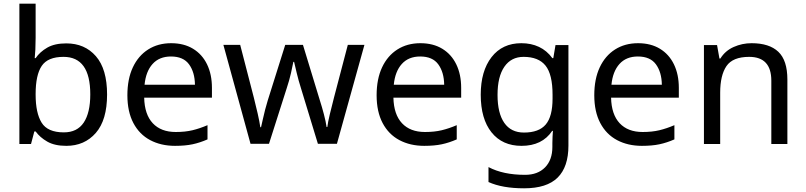

<svg xmlns="http://www.w3.org/2000/svg" viewBox="-20 -780 4366 1040"><path d="M173 -575Q173 -541 171.5 -511.5Q170 -482 168 -465H173Q196 -499 236 -522Q276 -545 339 -545Q439 -545 499.5 -475.5Q560 -406 560 -268Q560 -130 499 -60Q438 10 339 10Q276 10 236 -13Q196 -36 173 -68H166L148 0H85V-760H173ZM324 -472Q239 -472 206 -423Q173 -374 173 -271V-267Q173 -168 205.5 -115.5Q238 -63 326 -63Q398 -63 433.5 -116Q469 -169 469 -269Q469 -472 324 -472Z M907 -546Q976 -546 1025.5 -516Q1075 -486 1101.5 -431.5Q1128 -377 1128 -304V-251H761Q763 -160 807.5 -112.5Q852 -65 932 -65Q983 -65 1022.5 -74.5Q1062 -84 1104 -102V-25Q1063 -7 1023 1.5Q983 10 928 10Q852 10 793.5 -21Q735 -52 702.5 -113.5Q670 -175 670 -264Q670 -352 699.5 -415Q729 -478 782.5 -512Q836 -546 907 -546ZM906 -474Q843 -474 806.5 -433.5Q770 -393 763 -321H1036Q1035 -389 1004 -431.5Q973 -474 906 -474Z M1610 -303Q1597 -344 1587.5 -383.5Q1578 -423 1573 -445H1569Q1565 -423 1556 -383.5Q1547 -344 1533 -302L1437 -1H1337L1190 -537H1281L1355 -251Q1366 -208 1376 -164Q1386 -120 1390 -91H1394Q1398 -108 1403.5 -133Q1409 -158 1416 -185.5Q1423 -213 1430 -235L1525 -537H1621L1713 -235Q1724 -201 1734.5 -161Q1745 -121 1749 -92H1753Q1756 -117 1766.5 -161Q1777 -205 1789 -251L1864 -537H1954L1805 -1H1702Z M2257 -546Q2326 -546 2375.5 -516Q2425 -486 2451.5 -431.5Q2478 -377 2478 -304V-251H2111Q2113 -160 2157.5 -112.5Q2202 -65 2282 -65Q2333 -65 2372.5 -74.5Q2412 -84 2454 -102V-25Q2413 -7 2373 1.5Q2333 10 2278 10Q2202 10 2143.5 -21Q2085 -52 2052.5 -113.5Q2020 -175 2020 -264Q2020 -352 2049.5 -415Q2079 -478 2132.5 -512Q2186 -546 2257 -546ZM2256 -474Q2193 -474 2156.5 -433.5Q2120 -393 2113 -321H2386Q2385 -389 2354 -431.5Q2323 -474 2256 -474Z M2804 -546Q2857 -546 2899.5 -526Q2942 -506 2972 -465H2977L2989 -536H3059V9Q3059 124 3000.5 182Q2942 240 2819 240Q2701 240 2626 206V125Q2705 167 2824 167Q2893 167 2932.5 126.5Q2972 86 2972 16V-5Q2972 -17 2973 -39.5Q2974 -62 2975 -71H2971Q2917 10 2805 10Q2701 10 2642.5 -63Q2584 -136 2584 -267Q2584 -395 2642.5 -470.5Q2701 -546 2804 -546ZM2816 -472Q2749 -472 2712 -418.5Q2675 -365 2675 -266Q2675 -167 2711.5 -114.5Q2748 -62 2818 -62Q2899 -62 2936 -105.5Q2973 -149 2973 -246V-267Q2973 -377 2935 -424.5Q2897 -472 2816 -472Z M3436 -546Q3505 -546 3554.5 -516Q3604 -486 3630.5 -431.5Q3657 -377 3657 -304V-251H3290Q3292 -160 3336.5 -112.5Q3381 -65 3461 -65Q3512 -65 3551.5 -74.5Q3591 -84 3633 -102V-25Q3592 -7 3552 1.5Q3512 10 3457 10Q3381 10 3322.5 -21Q3264 -52 3231.5 -113.5Q3199 -175 3199 -264Q3199 -352 3228.5 -415Q3258 -478 3311.5 -512Q3365 -546 3436 -546ZM3435 -474Q3372 -474 3335.5 -433.5Q3299 -393 3292 -321H3565Q3564 -389 3533 -431.5Q3502 -474 3435 -474Z M4051 -546Q4147 -546 4196 -499.5Q4245 -453 4245 -349V0H4158V-343Q4158 -472 4038 -472Q3949 -472 3915 -422Q3881 -372 3881 -278V0H3793V-536H3864L3877 -463H3882Q3908 -505 3954 -525.5Q4000 -546 4051 -546Z"/></svg>

Font: Noto Sans Hatran
Style: Regular
Weight: 400
Designer: Monotype Design Team
Foundry: Monotype Imaging Inc.
Version: Version 2.001; ttfautohint (v1.8.4.7-5d5b)